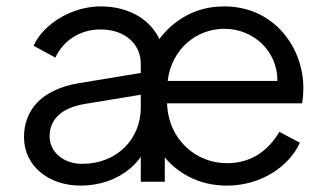

<svg xmlns="http://www.w3.org/2000/svg" viewBox="-20 -568 1023 600"><path d="M232 12C293 12 347 -8 386 -41C399 -52 411 -65 420 -78V0H495V-76C516 -51 541 -31 570 -16C606 3 646 12 689 12C798 12 885 -50 917 -122L853 -156C820 -100 768 -58 689 -58C593 -58 506 -131 502 -245H924C927 -262 928 -280 928 -293C928 -421 835 -548 681 -548C634 -548 592 -537 555 -515C524 -497 499 -474 478 -446C465 -474 444 -497 417 -515C382 -537 341 -548 294 -548C205 -548 115 -493 85 -425L153 -388C177 -440 229 -476 294 -476C369 -476 420 -432 420 -368V-340L226 -308C108 -288 55 -223 55 -139C55 -51 130 12 232 12ZM504 -315C516 -415 594 -478 681 -478C771 -478 847 -410 847 -315ZM237 -56C177 -56 135 -94 135 -142C135 -191 167 -230 244 -243L420 -272V-232C420 -134 346 -56 237 -56Z"/></svg>

Font: Plus Jakarta Sans
Style: Regular
Weight: 400
Designer: Gumpita Rahayu
Foundry: Tokotype
Version: Version 2.071;gftools[0.9.30]